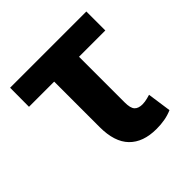

<svg xmlns="http://www.w3.org/2000/svg" viewBox="-148 -648 779 779"><g transform="rotate(-45 241.0 -258.5)"><path d="M320.8 10.3Q244.1 10.3 203.4 -31.5Q162.6 -73.2 162.6 -158.7V-419.4H18.1L18.6 -528.3H456.1V-419.4H305.2V-156.7Q305.2 -125 316.2 -112.8Q327.1 -100.6 351.6 -100.6Q358.4 -100.6 366 -101.8Q373.5 -103 381.3 -105Q389.2 -106.9 397 -109.4L411.6 -6.8Q390.6 2.4 368.2 6.3Q345.7 10.3 320.8 10.3Z"/></g></svg>

Font: Robotiche
Style: Bold
Weight: 700
Designer: Google
Version: Version 2.001